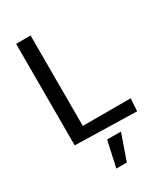

<svg xmlns="http://www.w3.org/2000/svg" viewBox="-231 -831 1027 1174"><g transform="rotate(-30 282.0 -243.5)"><path d="M517.4 0 523.1 -88.8H185V-727.3H82.7V-10.7ZM231.9 239.7H306.1L370 57.5H272.4Z"/></g></svg>

Font: Inter 465
Style: Regular
Weight: 400
Designer: Rasmus Andersson
Foundry: rsms
Version: Version 3.019;Glyphs 3.1.2 (3151)